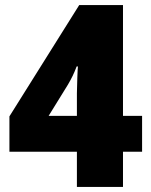

<svg xmlns="http://www.w3.org/2000/svg" viewBox="-20 -734 593 754"><path d="M538 -138V-279H463V-714H291L17 -277V-138H282V0H463V-138ZM282 -368V-279H171L247 -402C261 -426 270 -444 281 -473H286C285 -470 282 -391 282 -368Z"/></svg>

Font: Noto Sans Armenian SemiCondensed Black
Style: Regular
Weight: 900
Width: 4
Designer: Monotype Design Team
Foundry: Monotype Imaging Inc.
Version: Version 2.008